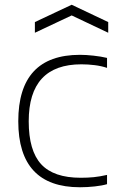

<svg xmlns="http://www.w3.org/2000/svg" viewBox="-20 -780 518 809"><path d="M127 -687 282 -760 436 -687V-642L282 -715L127 -642ZM317 9Q57 9 57 -269Q57 -549 317 -549Q342 -549 374 -545.5Q406 -542 431 -536V-494Q407 -502 379 -505.5Q351 -509 323 -509Q101 -509 101 -269Q101 -145 153.5 -88Q206 -31 320 -31Q350 -31 375 -33.5Q400 -36 431 -43V-4Q411 2 379.5 5.5Q348 9 317 9Z"/></svg>

Font: Encode Sans Wide
Style: Thin
Weight: 100
Designer: Pablo Impallari, Andres Torresi
Foundry: Pablo Impallari, Andres Torresi
Version: Version 1.000; ttfautohint (v1.00) -l 8 -r 50 -G 200 -x 14 -